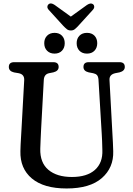

<svg xmlns="http://www.w3.org/2000/svg" viewBox="-20 -1052 754 1087"><path d="M556 -293.5 537.5 -602Q536 -619 529 -626.8Q522 -634.5 507.5 -637.5L481.5 -642.5Q452.5 -649.5 452.5 -673Q452.5 -700 482.5 -700H656.5Q686.5 -700 686.5 -673Q686.5 -650.5 657.5 -642.5L632 -637.5Q597.5 -629.5 600 -598L616.5 -294Q618 -269 619.2 -245.2Q620.5 -221.5 621 -196Q624 -103 556.8 -44Q489.5 15 357 15Q228 15 160.5 -41.5Q93 -98 95.5 -196.5Q95.5 -211.5 96.8 -234.8Q98 -258 99.5 -282.5Q101 -307 102 -326L117 -597.5Q119 -631 86 -637.5L59.5 -642Q30 -649 30 -673Q30 -700 60.5 -700H281.5Q312 -700 312 -673Q312 -650 282.5 -642.5L257.5 -637.5Q230 -631.5 228 -600L213 -325.5Q211 -290 210 -261.8Q209 -233.5 208 -210Q206 -131 254 -90.5Q302 -50 387 -50Q472.5 -50 517.5 -90.2Q562.5 -130.5 559.5 -202.5Q559 -234.5 558 -254.5Q557 -274.5 556 -293.5ZM289 -748.5Q262.5 -748.5 246.5 -764.8Q230.5 -781 230.5 -807.5Q230.5 -833.5 246.5 -849.8Q262.5 -866 289 -866Q315.5 -866 331 -849.8Q346.5 -833.5 346.5 -807.5Q346.5 -781.5 331 -765Q315.5 -748.5 289 -748.5ZM472.5 -748.5Q445.5 -748.5 429.8 -764.8Q414 -781 414 -807.5Q414 -833.5 429.8 -849.8Q445.5 -866 472.5 -866Q499.5 -866 515 -849.8Q530.5 -833.5 530.5 -807.5Q530.5 -781.5 515 -765Q499.5 -748.5 472.5 -748.5ZM423.5 -906Q412.5 -894 403.5 -886.8Q394.5 -879.5 381.5 -879.5Q367.5 -879.5 358.5 -886.8Q349.5 -894 338 -906L256 -996Q247.5 -1005.5 248.2 -1014.2Q249 -1023 254.5 -1027.5Q267.5 -1039 289.5 -1024L381 -958L472.5 -1024Q494.5 -1038.5 507.5 -1027.5Q513 -1023 513.5 -1014.2Q514 -1005.5 505.5 -996Z"/></svg>

Font: Fraunces 72pt S100
Style: Regular
Weight: 400
Version: Version 1.000; ttfautohint (v1.8.3)